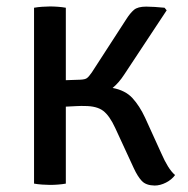

<svg xmlns="http://www.w3.org/2000/svg" viewBox="-20 -569 583 595"><path d="M522.5 -26.5Q512.5 -12.5 494.5 -3.2Q476.5 6 459 6Q432.5 5.5 419.5 -8.2Q406.5 -22 394.5 -48L337 -172.5Q319.5 -210.5 299.8 -225.5Q280 -240.5 242.5 -240.5Q233.5 -241 217.2 -240.2Q201 -239.5 184 -238.5V0Q173 2 159.8 3Q146.5 4 135 4Q124.5 4 110.5 3Q96.5 2 85.5 0V-545Q96.5 -547 110.5 -548Q124.5 -549 135 -549Q146.5 -549 159.8 -548Q173 -547 184 -545V-320.5L228 -322Q243.5 -322.5 249.5 -327Q255.5 -331.5 264.5 -344.5L372 -510.5Q383.5 -528.5 395.2 -538.5Q407 -548.5 433 -548.5Q443 -548.5 459.8 -547.5Q476.5 -546.5 490 -545L496.5 -537L365 -338Q348.5 -312.5 329 -296.5Q368.5 -289 390.5 -265Q412.5 -241 429.5 -204.5L480 -93.5Q490.5 -69.5 500.8 -53Q511 -36.5 522.5 -26.5Z"/></svg>

Font: Signika Negative SC
Style: Regular
Weight: 400
Designer: Anna Giedryś
Foundry: Anna Giedryś
Version: Version 2.000; ttfautohint (v1.8.3) -l 8 -r 50 -G 200 -x 9 -